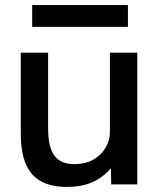

<svg xmlns="http://www.w3.org/2000/svg" viewBox="-20 -728 639 758"><path d="M244 10Q150 10 106 -41Q62 -92 62 -200V-520H170V-220Q170 -148 194.5 -114Q219 -80 274 -80Q315 -80 346.5 -97Q378 -114 396 -143.5Q414 -173 414 -210V-520H522V0H419L418 -62H416Q385 -26 343 -8Q301 10 244 10ZM107 -622V-708H485V-622Z"/></svg>

Font: M PLUS 1 Medium
Style: Regular
Weight: 500
Designer: Coji Morishita
Foundry: UNDERFOREST DESIGN
Version: Version 1.001